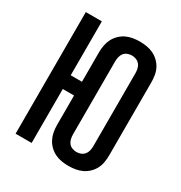

<svg xmlns="http://www.w3.org/2000/svg" viewBox="-175 -870 950 1005"><g transform="rotate(30 300.0 -367.5)"><path d="M381 8Q360 8 339 4.5Q318 1 299.5 -8Q281 -17 265.5 -32Q250 -47 240.5 -65.5Q231 -84 227 -105Q223 -126 223 -147V-326H155V0H58V-735H155V-409H223V-588Q223 -609 227 -630Q231 -651 240.5 -669.5Q250 -688 265.5 -703Q281 -718 299.5 -727Q318 -736 339 -739.5Q360 -743 381 -743Q402 -743 423 -739.5Q444 -736 463 -727Q482 -718 497.5 -703Q513 -688 522.5 -669.5Q532 -651 535.5 -630Q539 -609 539 -588V-147Q539 -126 535.5 -105Q532 -84 522.5 -65.5Q513 -47 497.5 -32Q482 -17 463 -8Q444 1 423 4.5Q402 8 381 8ZM381 -76Q395 -76 407.5 -81Q420 -86 428.5 -96.5Q437 -107 440 -120.5Q443 -134 443 -147V-588Q443 -601 440 -614.5Q437 -628 428.5 -638.5Q420 -649 407.5 -654Q395 -659 381 -659Q368 -659 355 -654Q342 -649 334 -638.5Q326 -628 323 -614.5Q320 -601 320 -588V-147Q320 -134 323 -120.5Q326 -107 334 -96.5Q342 -86 355 -81Q368 -76 381 -76Z"/></g></svg>

Font: Iosevka Semibold Extended
Style: Regular
Weight: 600
Width: 7
Monospace: yes
Designer: Belleve Invis
Foundry: Belleve Invis
Version: Version 32.5.0; ttfautohint (v1.8.4)